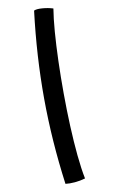

<svg xmlns="http://www.w3.org/2000/svg" viewBox="-88 -785 543 880"><g transform="rotate(10 183.0 -345.0)"><path d="M365.5 6.5Q346 21 322.8 31.8Q299.5 42.5 281.5 46.5Q185.5 -136.5 117.2 -321.8Q49 -507 2 -710.5Q11 -720 37 -727.2Q63 -734.5 87.5 -735.5Q95.5 -692.5 112.2 -632.2Q129 -572 152 -502Q175 -432 201.8 -359.5Q228.5 -287 257 -218.2Q285.5 -149.5 313.2 -91.5Q341 -33.5 365.5 6.5Z"/></g></svg>

Font: Grandstander
Style: Regular
Weight: 400
Designer: Tyler Finck
Foundry: Etcetera Type Co
Version: Version 1.200; ttfautohint (v1.8.3)